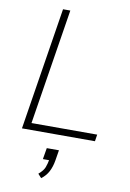

<svg xmlns="http://www.w3.org/2000/svg" viewBox="-103 -767 738 1088"><g transform="rotate(10 266.0 -223.0)"><path d="M57 0 169 -705H211L105 -39H483L477 0ZM213 259 193 237Q220 214 228 193Q236 172 241 144L254 151H204L215 86H285L275 147Q269 183 254.5 211Q240 239 213 259Z"/></g></svg>

Font: Mulish ExtraLight ExtraLight
Style: Italic
Weight: 250
Italic angle: -9°
Version: Version 3.603